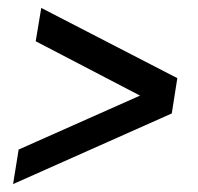

<svg xmlns="http://www.w3.org/2000/svg" viewBox="-20 -541 500 484"><path d="M413 -255 13 -77 27 -164 333 -300 70 -437 84 -521 427 -344Z"/></svg>

Font: Georama Medium
Style: Italic
Weight: 500
Italic angle: -9°
Designer: Jean-Baptiste Levee
Foundry: Production Type
Version: Version 1.000